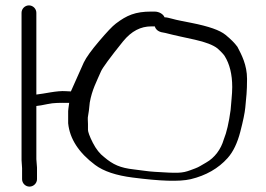

<svg xmlns="http://www.w3.org/2000/svg" viewBox="-20 -664 986 713"><path d="M577.7 -544.9 578.6 -544.6 594.1 -541.6C627.7 -532.8 669.3 -524.2 703.7 -516.6C742.6 -507.9 771.7 -496.9 787.6 -484.2C801.6 -471.7 810.6 -461.8 814.3 -455.9C832.7 -426.4 842.4 -388.2 842.4 -340.5C842.4 -313.1 838.1 -282.6 836.4 -255.7C830.1 -208.6 821.4 -171.5 811.4 -147.3L811.1 -146.6L810.9 -145.9C800.5 -109.6 777 -78 745.8 -60.5C725.4 -49.1 719.9 -44.2 705.1 -38.7L687.7 -32.2C655.3 -20.1 639.8 -20.6 553.5 -26C526.8 -27.6 508.8 -31.3 476.9 -34.9C426.8 -40.5 399.8 -52.5 366.7 -80.7L366.4 -81L366 -81.3C351.1 -92.5 337 -109.8 324.7 -133.8C312.2 -158.2 306.7 -175.2 306.7 -181.5V-203.5C306.7 -219.8 304.7 -223.7 307.4 -236.1C309.3 -244.7 310.8 -257.6 313.3 -283C321.6 -330.5 338.5 -360.6 355.3 -399.6C360.3 -411.2 387.9 -449.5 436.5 -509.8C468.4 -549.2 503.2 -566 541.6 -566H554.9C556.7 -557.7 564.2 -548.8 577.7 -544.9ZM553.6 -621H541.6C482.4 -621 450.7 -607.2 410.3 -576.5C396.9 -566.4 377.1 -545.2 348.4 -511.5C319.6 -477.7 300.6 -451.5 291.1 -431.9C289.9 -429.5 243.2 -324.5 243.2 -324.5C239.1 -324.5 232.9 -324.8 224.9 -325.4C191.6 -328.1 144.5 -315.7 115 -312.9V-616.5C115 -631.5 102.5 -644 87.5 -644C72.5 -644 60 -631.5 60 -616.5V-69.2L62 -39.4V1.5C62 16.5 74.5 29 89.5 29C104.5 29 117.4 16.5 117.4 1.5V-41.9L115 -72.9V-270.4C123.6 -271.1 139.1 -273.7 156.5 -277.5C180 -282.7 202.5 -282.2 236.9 -282C235.2 -269.5 232.3 -251.9 233.1 -243.9V-206L233.2 -205.5C239.1 -148.2 272.9 -96.6 333 -51.7C365.1 -27.6 412.1 -12.4 472.3 -4.7C574.2 8.4 644.6 11.4 688.2 1.4C744.6 -12.1 790.9 -38.5 825.4 -77.2C846.2 -100.6 861.5 -133.1 872.3 -174.4C882.8 -214.9 889 -244.6 890.9 -264.7C894.5 -304.8 897.4 -321.8 897.4 -370.9C897.4 -423.1 876.9 -460.9 862.1 -489.4L861.7 -490.2L861.1 -490.9C851.3 -504.4 836.8 -518.8 817.6 -534.5C796.4 -551.8 756.2 -566.1 690 -579.2L651.2 -586.9C638.5 -589.4 628.5 -591.7 619.4 -594.3L603.6 -598.2C599.5 -599.2 595.3 -599.6 591 -599.8C586.5 -611.3 571.5 -621 553.6 -621Z"/></svg>

Font: MewTooHand
Style: BdWide
Weight: 400
Designer: Mew Too, Robert Jablonski
Version: Version 0.77